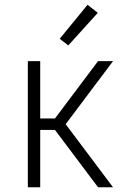

<svg xmlns="http://www.w3.org/2000/svg" viewBox="-20 -787 590 807"><path d="M392 0 211 -241H149V0H97V-530H149V-289H211L392 -530H455L256 -265L455 0ZM267 -596 231 -624 348 -767 391 -733Z"/></svg>

Font: Lode Dark Term
Style: Regular
Weight: 400
Monospace: yes
Designer: Belleve Invis
Foundry: Belleve Invis
Version: Version 29.2.0